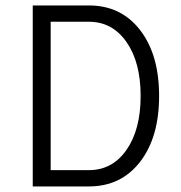

<svg xmlns="http://www.w3.org/2000/svg" viewBox="-20 -670 650 690"><path d="M299.8 0H97.7V-650.4H299.8Q415 -650.4 483.4 -562Q551.8 -473.6 551.8 -325.2Q551.8 -176.8 483.4 -88.4Q415 0 299.8 0ZM162.1 -591.8V-58.6H299.8Q383.8 -58.6 434.6 -131.3Q485.4 -204.1 485.4 -325.2Q485.4 -446.3 434.6 -519Q383.8 -591.8 299.8 -591.8Z"/></svg>

Font: Lohit Devanagari
Style: Regular
Weight: 400
Version: 2.95.4